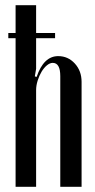

<svg xmlns="http://www.w3.org/2000/svg" viewBox="-20 -719 367 739"><path d="M121 -423Q148 -503 204 -503Q242 -503 268 -474.5Q294 -446 294 -404V0H212V-426Q212 -477 183 -477Q172 -477 160.5 -467.5Q149 -458 140 -443Q131 -428 125 -409Q119 -390 119 -372V0H40V-699H119V-454L114 -425ZM12 -592H192V-572H12Z"/></svg>

Font: Moniqa SemBd Narrow Heading
Style: Regular
Weight: 600
Width: 4
Designer: Rajesh Rajput
Foundry: Rajesh Rajput
Version: Version 1.000